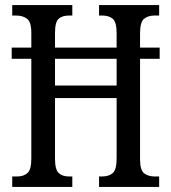

<svg xmlns="http://www.w3.org/2000/svg" viewBox="-20 -734 673 754"><path d="M28 0V-41H47Q73 -41 88 -54.5Q103 -68 103 -111V-503H26V-547H103V-605Q103 -648 86 -660.5Q69 -673 43 -673H28V-714H264V-673H251Q225 -673 210.5 -660.5Q196 -648 196 -604V-547H438V-603Q438 -647 423 -660Q408 -673 381 -673H369V-714H605V-673H587Q561 -673 545.5 -660Q530 -647 530 -603V-547H607V-503H530V-108Q530 -66 546 -53.5Q562 -41 587 -41H605V0H369V-41H381Q408 -41 423 -54.5Q438 -68 438 -112V-349H196V-111Q196 -68 210.5 -54.5Q225 -41 251 -41H264V0ZM196 -398H438V-503H196Z"/></svg>

Font: Noto Serif Thai ExtraCondensed
Style: Regular
Weight: 400
Width: 2
Designer: Monotype Design Team
Foundry: Monotype Imaging Inc.
Version: Version 2.002; ttfautohint (v1.8.4.7-5d5b)